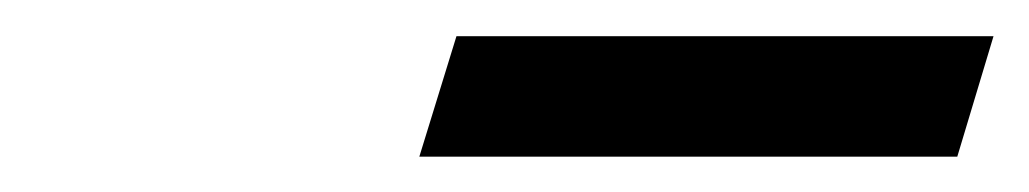

<svg xmlns="http://www.w3.org/2000/svg" viewBox="-20 -704 568 106"><path d="M211.5 -617.5 232 -684H528.5L508.5 -617.5Z"/></svg>

Font: Newsreader Caption Medium
Style: Italic
Weight: 500
Italic angle: -17°
Designer: Hugues Gentile
Foundry: Production Type
Version: Version 1.001